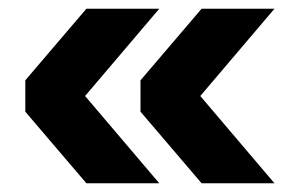

<svg xmlns="http://www.w3.org/2000/svg" viewBox="-20 -496 688 440"><path d="M345 -76 175 -276 345 -476H178L38 -312V-240L178 -76ZM609 -76 439 -276 609 -476H442L302 -312V-240L442 -76Z"/></svg>

Font: Geist
Style: Bold
Weight: 400
Designer: Basement.studio, Andrés Briganti, Mateo Zaragoza
Foundry: Basement.studio, Vercel, Andrés Briganti, Guido Ferreyra, Mateo Zaragoza
Version: Version 1.401